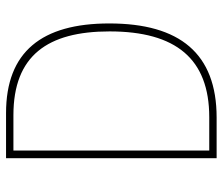

<svg xmlns="http://www.w3.org/2000/svg" viewBox="-72 -682 754 651"><g transform="rotate(-90 305.5 -357.0)"><path d="M551 -364C551 -593 455 -714 247 -714H94V0H232C449 0 551 -125 551 -364ZM524 -363C524 -138 431 -25 233 -25H120V-689H240C442 -689 524 -573 524 -363Z"/></g></svg>

Font: Noto Sans Ethiopic SemiCondensed Thin
Style: Regular
Weight: 100
Width: 4
Designer: Monotype Design Team
Foundry: Monotype Imaging Inc.
Version: Version 2.102